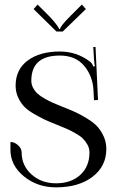

<svg xmlns="http://www.w3.org/2000/svg" viewBox="-20 -807 515 835"><path d="M252.9 -669.9H225.6L126 -767.6L143.6 -787.1L191.4 -739.3Q205.1 -725.6 215.8 -712.4Q226.6 -699.2 231.9 -690.9Q237.3 -682.6 237.3 -680.7H241.2Q241.2 -692.4 288.1 -739.3L335.9 -787.1L353.5 -767.6ZM240.2 -565.4Q116.2 -565.4 116.2 -456.1Q116.2 -439.5 124 -424.8Q131.8 -410.2 143.1 -399.9Q154.3 -389.6 174.8 -377.9Q195.3 -366.2 211.4 -359.4Q227.5 -352.5 253.9 -341.8Q289.1 -328.1 309.1 -318.8Q329.1 -309.6 357.9 -292Q386.7 -274.4 402.3 -257.8Q418 -241.2 430.2 -215.3Q442.4 -189.5 442.4 -159.2Q442.4 -84 382.3 -38.1Q322.3 7.8 223.6 7.8Q142.6 7.8 84 -40Q25.4 -87.9 25.4 -155.3V-189.5Q43 -189.5 58.6 -175.3Q74.2 -161.1 74.2 -143.6Q74.2 -86.9 117.2 -48.3Q160.2 -9.8 223.6 -9.8Q289.1 -9.8 329.1 -46.4Q369.1 -83 369.1 -143.6Q369.1 -162.1 360.4 -177.7Q351.6 -193.4 340.3 -204.6Q329.1 -215.8 307.1 -228Q285.2 -240.2 269.5 -247.1Q253.9 -253.9 224.6 -265.6Q192.4 -278.3 172.9 -287.6Q153.3 -296.9 126.5 -312.5Q99.6 -328.1 84.5 -344.2Q69.3 -360.4 58.6 -383.8Q47.9 -407.2 47.9 -434.6Q47.9 -504.9 100.6 -543.9Q153.3 -583 240.2 -583Q312.5 -583 370.1 -540Q380.9 -532.2 385.7 -517.6L392.6 -519.5Q390.6 -527.3 388.7 -550.8L385.7 -602.5H395.5L406.2 -372.1L388.7 -371.1L386.7 -412.1Q383.8 -475.6 346.2 -520.5Q308.6 -565.4 240.2 -565.4Z"/></svg>

Font: FoglihtenNo07
Style: Regular
Weight: 500
Designer: gluk (gluksza@wp.pl)
Foundry: gluk (gluksza@wp.pl)
Version: Version 0.871